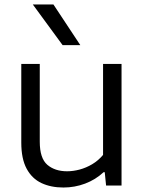

<svg xmlns="http://www.w3.org/2000/svg" viewBox="-20 -828 644 857"><path d="M263 9Q207.5 9 165.2 -10.8Q123 -30.5 99 -74.8Q75 -119 75 -191.5V-542.5H157.5V-195.5Q157.5 -121.5 191.2 -92.5Q225 -63.5 279.5 -63.5Q306.5 -63.5 335.5 -71.2Q364.5 -79 391.5 -95Q418.5 -111 440 -136.5V-542.5H522.5V0H453.5L447.5 -59.5H442.5Q406.5 -26 360 -8.5Q313.5 9 263 9ZM259.5 -626.5 126.5 -808H218.5L338.5 -626.5Z"/></svg>

Font: Encode Sans SemiExpanded
Style: Regular
Weight: 400
Width: 6
Designer: Multiple Designers
Foundry: Impallari Type
Version: Version 3.002